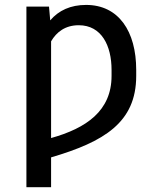

<svg xmlns="http://www.w3.org/2000/svg" viewBox="-20 -573 674 796"><path d="M89.5 203.1H191.8V79.5C410.9 14.9 544.7 -64.6 544.7 -258.5V-283C544.7 -443.2 471.9 -552.6 337 -552.6C272.4 -552.6 223.4 -529.8 188.2 -488.6L183.2 -545.5H89.5ZM191.8 -0.7V-401.6C214.5 -440.7 251.1 -468.4 306.5 -468.4C401.3 -468.4 442.5 -383.2 442.5 -283V-258.5C442.5 -113.3 337.7 -41.5 191.8 -0.7Z"/></svg>

Font: Margiela Sans Text
Style: Regular
Weight: 400
Designer: Stefan Endress, Andreas Faust
Version: Version 1.100;FEAKit 1.0